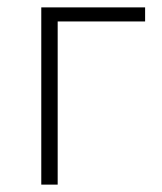

<svg xmlns="http://www.w3.org/2000/svg" viewBox="-20 -500 439 520"><path d="M91.8 0V-480H373V-441.9H136.2V0Z"/></svg>

Font: SourceSansPro-Light
Style: Regular
Weight: 300
Designer: Paul D. Hunt
Foundry: Adobe Systems Incorporated
Version: Version 2.020;PS 2.0;hotconv 1.0.86;makeotf.lib2.5.63406